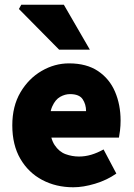

<svg xmlns="http://www.w3.org/2000/svg" viewBox="-20 -780 566 812"><path d="M290 12Q217 12 158.5 -19Q100 -50 66 -108.5Q32 -167 32 -250Q32 -331 66.5 -389.5Q101 -448 156 -480Q211 -512 272 -512Q346 -512 394.5 -479.5Q443 -447 466.5 -392Q490 -337 490 -270Q490 -248 487.5 -227.5Q485 -207 483 -198H168L166 -310H344Q344 -339 329.5 -360.5Q315 -382 276 -382Q255 -382 234.5 -370.5Q214 -359 201 -330Q188 -301 190 -250Q192 -195 211 -166.5Q230 -138 257.5 -128Q285 -118 314 -118Q340 -118 365.5 -125.5Q391 -133 418 -148L472 -46Q432 -18 382 -3Q332 12 290 12ZM230 -570 60 -742 70 -760H250L360 -570Z"/></svg>

Font: Source Sans 3 Black
Style: Regular
Weight: 900
Designer: Paul D. Hunt
Foundry: Adobe
Version: Version 3.046;hotconv 1.0.118;makeotfexe 2.5.65603